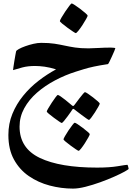

<svg xmlns="http://www.w3.org/2000/svg" viewBox="-20 -584 791 1107"><path d="M721.7 389.2Q721.7 392.6 698.7 405.3Q675.8 418 638.4 434.6Q601.1 451.2 557.9 466.8Q514.6 482.4 473.1 492.9Q431.6 503.4 400.9 503.4Q332.5 503.4 266.4 485.8Q200.2 468.3 146.2 431.2Q92.3 394 60.3 335.4Q28.3 276.9 28.3 194.3Q28.3 128.9 51.5 72.3Q74.7 15.6 113.8 -32.2Q152.8 -80.1 202.1 -118.2Q251.5 -156.2 303.2 -184.1Q267.6 -195.3 237.3 -199.5Q207 -203.6 182.1 -203.6Q140.6 -203.6 108.6 -195.1Q76.7 -186.5 55.2 -179.7Q55.2 -182.1 57.4 -197.3Q59.6 -212.4 62.7 -231.7Q65.9 -251 68.8 -267.1Q71.8 -283.2 72.8 -287.6Q73.7 -293 88.6 -301.3Q103.5 -309.6 126 -317.6Q148.4 -325.7 172.9 -331.3Q197.3 -336.9 217.3 -336.9Q262.7 -336.9 294.2 -332Q325.7 -327.1 353.3 -321Q380.9 -314.9 412.6 -310.1Q444.3 -305.2 490.2 -305.2Q512.2 -305.2 547.4 -307.4Q582.5 -309.6 619.6 -309.6Q630.9 -309.6 637.9 -308.3Q645 -307.1 645 -306.2Q645 -304.2 639.2 -290Q633.3 -275.9 625.2 -258.3Q617.2 -240.7 610.6 -227.5Q604 -214.4 602.5 -214.4Q553.7 -207 521 -200Q488.3 -192.9 464.4 -185.5Q440.4 -178.2 417.5 -170.9Q355.5 -151.4 297.4 -120.6Q239.3 -89.8 193.1 -49.6Q147 -9.3 119.9 40Q92.8 89.4 92.8 146Q92.8 270.5 209.5 326.4Q326.2 382.3 540 382.3Q611.3 382.3 658.9 374.3Q706.5 366.2 714.4 366.2Q716.3 366.2 719 377Q721.7 387.7 721.7 389.2ZM485.4 -493.7Q485.4 -490.2 476.6 -474.4Q467.8 -458.5 455.6 -439.7Q443.4 -420.9 432.1 -407Q420.9 -393.1 416.5 -393.1Q414.6 -393.1 400.4 -402.3Q386.2 -411.6 368.9 -424.3Q351.6 -437 338.4 -448Q325.2 -459 325.2 -462.4Q325.2 -466.8 334.5 -482.7Q343.8 -498.5 356.2 -517.3Q368.7 -536.1 379.4 -550Q390.1 -564 393.6 -564Q397.5 -564 411.9 -554.4Q426.3 -544.9 443.4 -532Q460.4 -519 472.9 -508.1Q485.4 -497.1 485.4 -493.7ZM497.6 189.5Q497.6 193.4 489.3 208.5Q481 223.6 469.5 241.5Q458 259.3 447.5 272.5Q437 285.6 433.1 285.6Q430.7 285.6 417.2 276.6Q403.8 267.6 387.2 255.4Q370.6 243.2 358.4 232.9Q346.2 222.7 346.2 219.2Q346.2 215.8 354.7 200.7Q363.3 185.5 375.2 167.7Q387.2 149.9 397.5 136.7Q407.7 123.5 410.6 123.5Q414.6 123.5 428.2 132.6Q441.9 141.6 458 153.8Q474.1 166 485.8 176.3Q497.6 186.5 497.6 189.5ZM555.2 13.2Q555.2 16.6 546.9 31.5Q538.6 46.4 527.3 64Q516.1 81.5 506.1 94.5Q496.1 107.4 492.7 107.4Q490.2 107.4 477.8 98.6Q465.3 89.8 449.7 78.1Q434.1 66.4 422.4 57.4Q410.6 48.3 409.7 47.4Q404.8 43.5 401.9 43.5Q399.4 43.5 396 49.3Q395.5 50.3 387.7 61.8Q379.9 73.2 368.9 87.9Q357.9 102.5 348.6 113.8Q339.4 125 335.4 125Q333.5 125 320.1 116Q306.6 106.9 290.3 94.7Q273.9 82.5 261.7 72.3Q249.5 62 249.5 59.1Q249.5 55.7 258.3 40.5Q267.1 25.4 278.8 7.6Q290.5 -10.3 300.5 -23.4Q310.5 -36.6 313 -36.6Q317.4 -36.6 330.1 -27.8Q342.8 -19 357.2 -7.6Q371.6 3.9 382.3 13.2Q393.1 22.5 394 22.9Q399.4 27.3 401.4 27.3Q404.8 27.3 409.7 20.5Q410.6 19.5 418.9 8.3Q427.2 -2.9 438 -17.1Q448.7 -31.2 458 -42Q467.3 -52.7 469.7 -52.7Q473.6 -52.7 487.1 -43.7Q500.5 -34.7 516.4 -22.5Q532.2 -10.3 543.7 0Q555.2 10.3 555.2 13.2Z"/></svg>

Font: Scheherazade New
Style: Bold
Weight: 700
Designer: SIL International
Foundry: SIL International
Version: Version 4.000